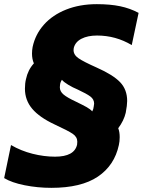

<svg xmlns="http://www.w3.org/2000/svg" viewBox="-71 -734 687 924"><path d="M-51 123 -18 -36Q30 -8 85.5 6Q141 20 194 20Q287 20 300 -38Q301 -43 301 -52Q301 -75 279 -90Q257 -105 192 -135Q119 -169 84 -210.5Q49 -252 49 -307Q49 -333 54 -353Q63 -397 92 -429Q83 -450 83 -476Q83 -492 86 -508Q99 -569 140.5 -615.5Q182 -662 247.5 -688Q313 -714 395 -714Q459 -714 507 -704Q555 -694 596 -672L563 -517Q486 -563 396 -563Q351 -563 321 -547.5Q291 -532 284 -503Q283 -500 283 -493Q283 -470 307 -453.5Q331 -437 394 -409Q473 -374 507 -338.5Q541 -303 541 -248Q541 -228 534 -191Q525 -153 498 -117Q505 -99 505 -74Q505 -53 501 -36Q480 62 400 116Q320 170 176 170Q110 170 47.5 157.5Q-15 145 -51 123ZM380 -221Q382 -231 382 -235Q382 -256 364 -269.5Q346 -283 303 -303Q279 -313 257.5 -326Q236 -339 227 -350Q219 -338 218 -326Q217 -322 217 -314Q217 -294 235 -279Q253 -264 294 -245Q327 -229 345 -219Q363 -209 373 -198Q379 -209 380 -221Z"/></svg>

Font: Prompt Bold
Style: Bold Italic
Weight: 700
Italic angle: -12°
Designer: Katatrad Team
Foundry: CadsonDemak
Version: Version 1.000